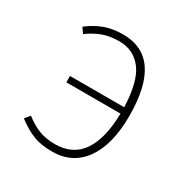

<svg xmlns="http://www.w3.org/2000/svg" viewBox="-131 -639 731 758"><g transform="rotate(30 234.5 -260.5)"><path d="M400 -264Q400 -134 349 -62Q298 10 205 10Q153 10 116.5 -5Q80 -20 44 -48L63 -71Q94 -47 125.5 -34Q157 -21 201 -21Q281 -21 322 -80.5Q363 -140 365 -255H118V-284H365Q361 -400 322.5 -450Q284 -500 219 -500Q177 -500 145 -488.5Q113 -477 80 -453L63 -477Q98 -504 135 -517.5Q172 -531 218 -531Q400 -531 400 -264Z"/></g></svg>

Font: FiraGO UltraLight
Style: Regular
Weight: 200
Designer: bBox Type
Foundry: bBox Type GmbH
Version: Version 1.001